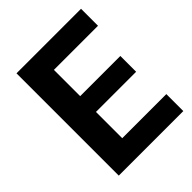

<svg xmlns="http://www.w3.org/2000/svg" viewBox="-200 -825 941 941"><g transform="rotate(-45 271.0 -354.5)"><path d="M215.3 -117.7V-299.8H493.7V-409.2H215.3V-591.3H521V-709H73.7V0H521V-117.7Z"/></g></svg>

Font: Estedad Bold
Style: Regular
Weight: 700
Designer: Amin Abedi
Version: Version 7.3